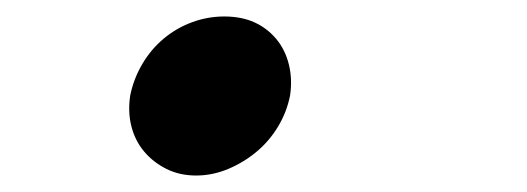

<svg xmlns="http://www.w3.org/2000/svg" viewBox="-20 -470 640 233"><path d="M138 -354Q142 -374 152.5 -392Q163 -410 178.5 -423Q194 -436 213 -443Q232 -450 252 -450Q273 -450 288.5 -443Q304 -436 315 -423Q326 -410 330.5 -392Q335 -374 332 -354Q328 -334 317.5 -316.5Q307 -299 291.5 -286Q276 -273 257 -265Q238 -257 218 -257Q198 -257 182 -265Q166 -273 155 -286Q144 -299 139.5 -316.5Q135 -334 138 -354Z"/></svg>

Font: Maple Mono NL SemiBold
Style: Italic
Weight: 600
Italic angle: -10°
Monospace: yes
Designer: subframe7536
Version: Version 7.000